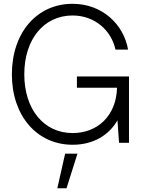

<svg xmlns="http://www.w3.org/2000/svg" viewBox="-20 -758 756 1019"><path d="M365.7 10.3C477.5 10.3 559.6 -42.5 603.5 -119.6L611.8 0H664.6V-352.1H388.2V-292.5H601.1C597.2 -143.6 497.6 -51.8 365.7 -51.8C211.9 -51.8 108.9 -178.7 108.9 -363.3C108.9 -549.3 212.4 -675.8 365.2 -675.8C486.3 -675.8 572.3 -592.8 592.8 -494.6H659.7C637.2 -626.5 524.4 -737.8 365.2 -737.8C175.8 -737.8 43 -585 43 -363.3C43 -143.6 175.8 10.3 365.7 10.3ZM284.2 241.2H333L391.1 57.6H325.7Z"/></svg>

Font: Raveo Display Display Light
Style: Regular
Weight: 300
Designer: Jakub Foglar, Rasmus Andersson (Inter)
Foundry: Jakubfoglar.com
Version: Version 1.100;Glyphs 3.2.3 (3260)